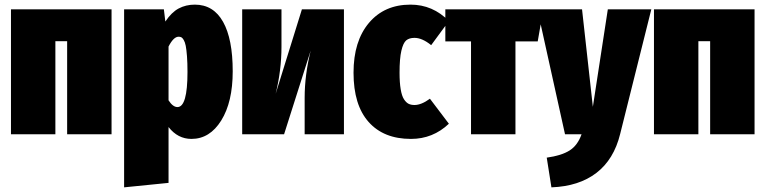

<svg xmlns="http://www.w3.org/2000/svg" viewBox="-20 -574 3273 821"><path d="M267.1 0V-397.9H216.8V0H26.9V-534.2H457V0Z M813 -554.2Q892.6 -554.2 933.8 -480.7Q975.1 -407.2 975.1 -269Q975.1 -137.7 926 -58.8Q877 20 798.8 20Q740.2 20 700.7 -30.8V208L510.7 227.1V-534.2H680.7L687 -481.9Q713.4 -521.5 744.1 -537.8Q774.9 -554.2 813 -554.2ZM738.8 -116.2Q781.7 -116.2 781.7 -266.1Q781.7 -305.7 779.5 -334Q777.3 -362.3 774.2 -378.2Q771 -394 765.6 -403.1Q760.3 -412.1 755.4 -414.6Q750.5 -417 743.7 -417Q722.2 -417 700.7 -375V-145Q719.2 -116.2 738.8 -116.2Z M1450.7 -534.2V0H1282.7V-155.8Q1282.7 -253.4 1308.6 -357.9L1194.8 0H1015.6V-534.2H1183.6V-374Q1183.6 -273.4 1158.7 -172.9L1271 -534.2Z M1735.4 -554.2Q1830.6 -554.2 1899.4 -483.9L1823.7 -380.9Q1785.2 -412.1 1752.4 -412.1Q1730 -412.1 1717 -401.4Q1704.1 -390.6 1696.3 -357.2Q1688.5 -323.7 1688.5 -263.2Q1688.5 -220.7 1693.4 -192.1Q1698.2 -163.6 1707.5 -149.4Q1716.8 -135.3 1727.3 -130.1Q1737.8 -125 1752.4 -125Q1781.7 -125 1818.4 -151.9L1899.4 -44.9Q1831.1 20 1737.3 20Q1620.6 20 1556.2 -52.5Q1491.7 -125 1491.7 -263.2Q1491.7 -397.9 1557.6 -476.1Q1623.5 -554.2 1735.4 -554.2Z M2303.2 -534.2 2279.3 -397H2184.1V0H1994.1V-397H1884.3V-534.2Z M2765.1 -534.2 2631.8 -1Q2605 107.9 2530.3 165.3Q2455.6 222.7 2337.9 227.1L2317.9 100.1Q2381.3 91.3 2415.8 69.3Q2450.2 47.4 2466.8 0H2396L2277.8 -534.2H2468.8L2515.1 -117.2L2579.1 -534.2Z M3016.6 0V-397.9H2966.3V0H2776.4V-534.2H3206.5V0Z"/></svg>

Font: Fira Sans Compressed Heavy
Style: Regular
Weight: 900
Width: 1
Designer: Carrois Corporate & Edenspiekermann AG
Foundry: Carrois Corporate GbR & Edenspiekermann AG
Version: Version 4.203;PS 004.203;hotconv 1.0.88;makeotf.lib2.5.64775